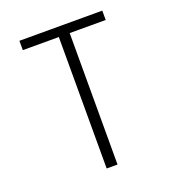

<svg xmlns="http://www.w3.org/2000/svg" viewBox="-129 -799 808 897"><g transform="rotate(-20 275.0 -350.0)"><path d="M248 0V-653.5H69V-700H481V-653.5H302V0Z"/></g></svg>

Font: Trispace SemiCondensed ExtraLight
Style: Regular
Weight: 200
Width: 4
Designer: Tyler Finck
Foundry: Etcetera Type Company
Version: Version 1.210; ttfautohint (v1.8.3)